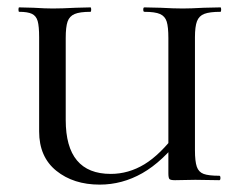

<svg xmlns="http://www.w3.org/2000/svg" viewBox="-20 -488 651 520"><path d="M371 -456Q368 -456 368 -462Q368 -468 371 -468L415 -467Q451 -465 475 -465Q496 -465 532 -467L577 -468Q579 -468 579 -462Q579 -456 577 -456Q548 -456 533.5 -450.5Q519 -445 513.5 -430.5Q508 -416 508 -387V-81Q508 -51 513 -36.5Q518 -22 531.5 -17Q545 -12 574 -12Q577 -12 577 -6Q577 0 574 0L509 -1L454 0Q442 0 439 -3Q436 -6 436 -19V-385Q436 -415 431.5 -429.5Q427 -444 413.5 -450Q400 -456 371 -456ZM250 12Q179 12 132.5 -25.5Q86 -63 86 -132V-387Q86 -417 82 -431Q78 -445 66.5 -450.5Q55 -456 32 -456Q30 -456 30 -462Q30 -468 32 -468L71 -467Q103 -465 123 -465Q147 -465 185 -467L225 -468Q227 -468 227 -462Q227 -456 225 -456Q196 -456 182 -450Q168 -444 163 -429.5Q158 -415 158 -385V-163Q158 -17 280 -17Q328 -17 371 -43Q414 -69 459 -129L472 -118Q420 -50 365.5 -19Q311 12 250 12Z"/></svg>

Font: Cormorant Unicase Medium
Style: Regular
Weight: 500
Designer: Christian Thalmann (Catharsis Fonts)
Foundry: Catharsis Fonts
Version: Version 4.000